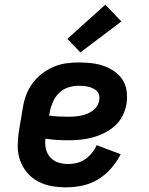

<svg xmlns="http://www.w3.org/2000/svg" viewBox="-20 -796 640 824"><path d="M265 8Q232 8 201 2.5Q170 -3 143 -17.5Q116 -32 96.5 -55Q77 -78 66.5 -107Q56 -136 56 -168Q56 -200 61 -233L78 -333Q82 -360 91.5 -386.5Q101 -413 118.5 -437Q136 -461 159 -479Q182 -497 208.5 -508.5Q235 -520 262.5 -524Q290 -528 317 -528Q345 -528 372 -525Q399 -522 424 -513.5Q449 -505 470.5 -490Q492 -475 506 -453.5Q520 -432 523.5 -405Q527 -378 523 -351Q519 -325 506.5 -300Q494 -275 473.5 -256.5Q453 -238 428 -225.5Q403 -213 377 -206Q351 -199 325 -196.5Q299 -194 273 -194Q248 -194 223.5 -195.5Q199 -197 175 -201Q172 -179 177 -157.5Q182 -136 196 -120.5Q210 -105 230.5 -98.5Q251 -92 274 -92Q292 -92 311 -97Q330 -102 346 -113Q362 -124 374.5 -139.5Q387 -155 395 -173L498 -134Q481 -101 456.5 -73Q432 -45 400.5 -26Q369 -7 334 0.5Q299 8 265 8ZM274 -295Q287 -295 300 -296Q313 -297 326.5 -299.5Q340 -302 352.5 -307Q365 -312 377 -320.5Q389 -329 396.5 -341Q404 -353 406 -366Q408 -377 405.5 -387.5Q403 -398 396 -405Q389 -412 379.5 -416.5Q370 -421 360 -423.5Q350 -426 339.5 -427Q329 -428 318 -428Q296 -428 273.5 -421Q251 -414 234 -397.5Q217 -381 207.5 -359.5Q198 -338 194 -317L191 -300Q211 -297 232 -296Q253 -295 274 -295ZM325 -571 269 -629 432 -776 501 -704Z"/></svg>

Font: Iosevka HT Extended
Style: Bold Italic
Weight: 700
Width: 7
Italic angle: -9°
Monospace: yes
Designer: Belleve Invis
Foundry: Belleve Invis
Version: Version 32.3.0; ttfautohint (v1.8.4)